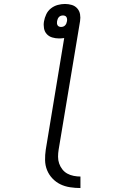

<svg xmlns="http://www.w3.org/2000/svg" viewBox="-20 -755 640 969"><path d="M386 194Q360 194 333.5 190Q307 186 284.5 175Q262 164 244.5 145.5Q227 127 217.5 103.5Q208 80 207.5 53.5Q207 27 211 0L304 -563Q298 -562 291 -561.5Q284 -561 278 -561Q260 -561 243.5 -566Q227 -571 216 -583Q205 -595 202 -612.5Q199 -630 202 -647Q205 -665 213.5 -683Q222 -701 237.5 -713Q253 -725 271.5 -730Q290 -735 308 -735Q326 -735 342.5 -730Q359 -725 370 -712.5Q381 -700 384 -683Q387 -666 384 -648L276 0Q273 18 273 36Q273 54 278.5 70Q284 86 294.5 99.5Q305 113 319.5 121Q334 129 351.5 132.5Q369 136 386 136ZM288 -619Q294 -619 299.5 -621Q305 -623 309 -627.5Q313 -632 315 -637Q317 -642 318 -648Q319 -653 318.5 -658.5Q318 -664 315.5 -668.5Q313 -673 308 -675Q303 -677 298 -677Q292 -677 286.5 -675Q281 -673 277 -668.5Q273 -664 271 -658.5Q269 -653 268 -648Q267 -642 267.5 -637Q268 -632 270.5 -627.5Q273 -623 278 -621Q283 -619 288 -619Z"/></svg>

Font: Iosevka Curly LtExObl
Style: Regular
Weight: 300
Width: 7
Italic angle: -9°
Monospace: yes
Designer: Belleve Invis
Foundry: Belleve Invis
Version: Version 11.1.0; ttfautohint (v1.8.3)